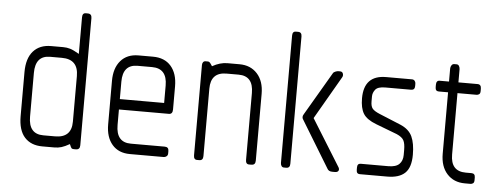

<svg xmlns="http://www.w3.org/2000/svg" viewBox="-37 -488 1488 570"><g transform="rotate(5 707.5 -202.5)"><path d="M204 0H198Q193 0 191 -2Q189 -4 185 -14Q171 -6 161 -3Q151 0 140 0H104Q70 0 51 -21Q32 -42 32 -84V-215Q32 -256 51 -277.5Q70 -299 104 -299H140Q151 -299 161 -296Q171 -293 188 -283V-392Q188 -405 198 -405H204Q216 -405 216 -392V-13Q216 0 204 0ZM188 -217Q188 -267 139 -267H104Q60 -267 60 -215V-85Q60 -33 104 -33H139Q188 -33 188 -81Z M470 -129H321V-83Q321 -31 365 -31H466Q478 -31 478 -19V-12Q478 -6 474 -3Q470 0 466 0H365Q331 0 312 -22Q293 -44 293 -82V-212Q293 -250 312 -272Q331 -294 365 -294H408Q443 -294 462 -272Q481 -250 481 -212V-143Q481 -129 470 -129ZM453 -212Q453 -263 408 -263H365Q321 -263 321 -212V-160H453Z M727 0H720Q710 0 710 -13V-212Q710 -263 666 -263H630Q583 -263 583 -214V-13Q583 0 572 0H565Q555 0 555 -13V-282Q555 -287 557.5 -290.5Q560 -294 565 -294H572Q575 -294 577.5 -291.5Q580 -289 585 -281Q608 -294 630 -294H666Q699 -294 719 -272Q739 -250 739 -212V-13Q739 0 727 0Z M976 0H968Q957 0 953 -8L869 -146Q863 -154 869 -163L944 -291Q946 -295 951.5 -297Q957 -299 959 -299H965Q972 -299 974 -293Q976 -287 973 -282L899 -154L984 -17Q989 -10 986.5 -5Q984 0 976 0ZM831 0H824Q819 0 816.5 -4Q814 -8 814 -13V-392Q814 -405 824 -405H831Q842 -405 842 -392V-13Q842 0 831 0Z M1132 0H1050Q1040 0 1040 -12V-19Q1040 -31 1050 -31H1132Q1155 -31 1165 -41Q1175 -51 1175 -68V-83Q1175 -102 1170 -111.5Q1165 -121 1149 -128L1086 -152Q1057 -163 1047 -179.5Q1037 -196 1037 -225Q1037 -294 1103 -294H1180Q1185 -294 1188 -290.5Q1191 -287 1191 -282V-275Q1191 -263 1180 -263H1103Q1081 -263 1073.5 -253.5Q1066 -244 1066 -233V-218Q1066 -204 1071.5 -197Q1077 -190 1094 -183L1157 -157Q1183 -146 1192.5 -125.5Q1202 -105 1202 -71Q1202 -33 1184.5 -16.5Q1167 0 1132 0Z M1380 0H1363Q1330 0 1310 -22Q1290 -44 1290 -82V-265H1262Q1252 -265 1252 -277V-284Q1252 -297 1262 -297H1290V-336Q1290 -341 1293 -345.5Q1296 -350 1301 -350H1308Q1313 -350 1315.5 -345.5Q1318 -341 1318 -336V-297H1375Q1386 -297 1386 -284V-277Q1386 -270 1382.5 -267.5Q1379 -265 1375 -265H1318V-82Q1318 -32 1363 -32H1380Q1391 -32 1391 -20V-12Q1391 -5 1387.5 -2.5Q1384 0 1380 0Z"/></g></svg>

Font: Chathura
Style: Regular
Weight: 400
Designer: Appaji Ambarisha Darbha
Foundry: Aditya Fonts
Version: Version 1.001 2016